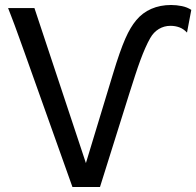

<svg xmlns="http://www.w3.org/2000/svg" viewBox="-20 -745 782 765"><path d="M322.3 -95.2 429.7 -449.2Q444.3 -497.6 456.3 -531.7Q468.3 -565.9 479.2 -590.8Q490.2 -615.7 500.5 -632.8Q510.7 -649.9 522.5 -664.1Q547.4 -694.3 582.8 -709.7Q618.2 -725.1 661.6 -725.1Q683.1 -725.1 704.6 -720.7Q726.1 -716.3 742.2 -705.6L725.1 -615.2Q711.4 -629.9 694.8 -636Q678.2 -642.1 659.2 -642.1Q633.8 -642.1 612.8 -629.4Q591.8 -616.7 578.6 -593.3Q568.8 -576.2 559.1 -554.2Q549.3 -532.2 539.3 -505.1Q529.3 -478 518.6 -445.1Q507.8 -412.1 495.6 -373.5L378.4 0H268.6L78.1 -534.7Q65.4 -569.8 55.9 -596.4Q46.4 -623 38.6 -644Q30.8 -665 24.4 -681.4Q18.1 -697.8 12.2 -712.9H117.2Z"/></svg>

Font: Andika CyrE
Style: Regular
Weight: 400
Designer: Victor Gaultney, Annie Olsen, Julie Remington, Don Collingsworth, Eric Hays, Becca Hirsbrunner
Foundry: SIL International
Version: Version 5.000